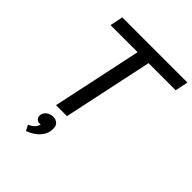

<svg xmlns="http://www.w3.org/2000/svg" viewBox="-249 -795 1167 1167"><g transform="rotate(45 334.5 -211.0)"><path d="M91.8 0ZM651.9 -578.6H418.9L295.9 0H201.7L324.7 -578.6H91.8L109.4 -662.1H669.4ZM175.8 115.2Q175.8 103 181.4 93Q187 83 196 75.9Q205.1 68.8 216.6 64.9Q228 61 239.3 61Q265.1 61 280.8 78.1Q286.1 84 288.8 93.3Q291.5 102.5 291.5 113.8Q291.5 142.6 279.5 164.3Q267.6 186 250.5 201.4Q233.4 216.8 214.8 226.3Q196.3 235.8 183.6 240.2L165 204.1Q183.6 196.8 199 182.9Q214.4 168.9 218.8 148.4Q199.7 152.3 187.7 142.6Q175.8 132.8 175.8 115.2Z"/></g></svg>

Font: PT Astra Sans
Style: Italic
Weight: 400
Italic angle: -16°
Designer: A.Korolkova, I. Chaeva
Foundry: ParaType Ltd
Version: Version 1.001; ttfautohint (v1.6)